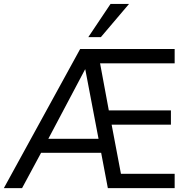

<svg xmlns="http://www.w3.org/2000/svg" viewBox="-38 -972 972 992"><path d="M376.1 -718.8H864.4V-644.8H453L473.3 -675.8L528.8 -376.8L497.6 -401.7H845.1V-327.8H513.7L534.5 -350.5L592.5 -44.3L559.1 -74H864.4V0H519.2L480.1 -206.5L511.6 -182.5H152.5L186.2 -204.6L76 0H-18.1ZM200.7 -234.1 194 -254.9H490.6L475.3 -232.8L402.7 -613.3H401.4ZM533.2 -951.8H628.8L483.2 -780.3H418.3Z"/></svg>

Font: Min Sans VF VF
Style: Regular
Weight: 400
Designer: Jinseong-Kim, NotoSansCJK, Nunito
Foundry: Jinseong-Kim
Version: Version 1.420;Glyphs 3.1.2 (3151)